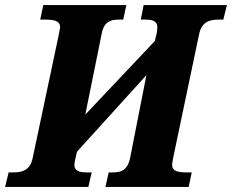

<svg xmlns="http://www.w3.org/2000/svg" viewBox="-39 -734 911 754"><path d="M-19 0H308L321 -57H302C276 -57 253 -61 253 -87C253 -93 255 -102 260 -125L264 -139L536 -439L472 -114C462 -65 436 -57 405 -57H388L375 0H702L714 -57H694C661 -57 637 -61 637 -87C637 -93 639 -103 642 -119L743 -600C753 -650 786 -657 821 -657H838L852 -714H525L514 -657H531C557 -657 579 -653 579 -627C579 -621 577 -601 573 -589L569 -573L296 -284L360 -600C369 -650 396 -657 428 -657H445L457 -714H131L119 -657H138C172 -657 197 -653 197 -627C197 -621 194 -612 190 -589L89 -112C79 -64 46 -57 14 -57H-5Z"/></svg>

Font: Noto Serif SemiCondensed Extra
Style: Italic
Weight: 800
Width: 4
Italic angle: -12°
Designer: Monotype Design Team
Foundry: Monotype Imaging Inc.
Version: Version 1.901